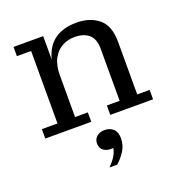

<svg xmlns="http://www.w3.org/2000/svg" viewBox="-139 -638 955 1016"><g transform="rotate(-20 339.0 -130.0)"><path d="M38 0V-53H126V-461H46V-513H213V-382Q249 -520 402 -520Q478 -520 526.5 -480Q575 -440 575 -349V-53H645V0H404V-53H476V-346Q476 -402 446.5 -427Q417 -452 366 -452Q329 -452 297 -435Q265 -418 245 -381.5Q225 -345 225 -287V-53H297V0ZM305 260Q328 237 342 214.5Q356 192 359 170Q327 174 306.5 160Q286 146 286 119Q286 95 303 80Q320 65 348 65Q377 65 396 82.5Q415 100 415 135Q415 175 394.5 206.5Q374 238 348 260Z"/></g></svg>

Font: Montagu Slab 16pt
Style: Regular
Weight: 400
Designer: Florian Karsten
Foundry: Florian Karsten
Version: Version 1.000; ttfautohint (v1.8.3)